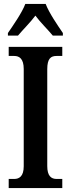

<svg xmlns="http://www.w3.org/2000/svg" viewBox="-20 -951 358 971"><path d="M20 -784V-771H71C96 -801 134 -838 159 -872C183 -839 225 -798 247 -771H298V-784C272 -822 228 -886 211 -931H108C91 -886 46 -822 20 -784ZM24 0H295V-46H266C239 -46 219 -61 219 -111V-601C219 -655 237 -668 266 -668H295V-714H24V-668H52C77 -668 100 -655 100 -602V-110C100 -59 77 -46 52 -46H24Z"/></svg>

Font: Noto Serif Lao ExtraCondensed SemiBold
Style: Regular
Weight: 600
Width: 2
Designer: Monotype Design Team
Foundry: Monotype Imaging Inc.
Version: Version 2.003